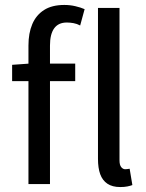

<svg xmlns="http://www.w3.org/2000/svg" viewBox="-20 -744 592 776"><path d="M95 0V-560Q95 -610 110.5 -646.5Q126 -683 158 -703.5Q190 -724 240 -724Q263 -724 284.5 -719Q306 -714 322 -707L304 -641Q291 -648 277 -650.5Q263 -653 250 -653Q216 -653 199 -629.5Q182 -606 182 -560V0ZM29 -416V-482L99 -487H284V-416ZM466 12Q434 12 414 -1.5Q394 -15 385 -40Q376 -65 376 -102V-712H463V-96Q463 -77 470 -68.5Q477 -60 486 -60Q490 -60 493.5 -60.5Q497 -61 504 -62L515 4Q507 7 495 9.5Q483 12 466 12Z"/></svg>

Font: Assistant Medium
Style: Regular
Weight: 500
Designer: Hebrew By Ben Nathan, Latin by Paul Hunt
Version: Version 3.000